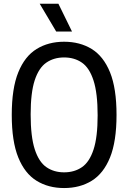

<svg xmlns="http://www.w3.org/2000/svg" viewBox="-20 -966 666 996"><path d="M312.5 9.5Q231 9.5 169.8 -28.2Q108.5 -66 74.8 -149.2Q41 -232.5 41 -370Q41 -507.5 74.8 -590.8Q108.5 -674 169.8 -711.8Q231 -749.5 312.5 -749.5Q394.5 -749.5 455.8 -711.8Q517 -674 550.8 -590.8Q584.5 -507.5 584.5 -370Q584.5 -232.5 550.8 -149.2Q517 -66 455.8 -28.2Q394.5 9.5 312.5 9.5ZM312.5 -72Q366 -72 405 -98.8Q444 -125.5 465.2 -190Q486.5 -254.5 486.5 -367.5Q486.5 -482.5 465.2 -548.2Q444 -614 405 -641Q366 -668 312.5 -668Q259.5 -668 220.5 -641.2Q181.5 -614.5 160.2 -550Q139 -485.5 139 -372.5Q139 -257.5 160.2 -191.8Q181.5 -126 220.5 -99Q259.5 -72 312.5 -72ZM271.5 -802.5 186 -946.5H283L353.5 -802.5Z"/></svg>

Font: Encode Sans Condensed Medium
Style: Regular
Weight: 500
Width: 3
Designer: Multiple Designers
Foundry: Impallari Type
Version: Version 3.000; ttfautohint (v1.8.3) -l 8 -r 50 -G 200 -x 14 